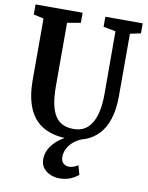

<svg xmlns="http://www.w3.org/2000/svg" viewBox="-104 -817 876 1139"><g transform="rotate(10 334.0 -247.0)"><path d="M347.5 8Q259 8 198.8 -24.5Q138.5 -57 107.8 -125.5Q77 -194 77 -302V-669L16 -682.5V-743H299.5V-682.5L219 -668V-286Q219 -224.5 227.8 -180.8Q236.5 -137 254.5 -109Q272.5 -81 300 -67.8Q327.5 -54.5 365.5 -54.5Q416 -54.5 448 -82.8Q480 -111 495.5 -163.2Q511 -215.5 511 -287L510.5 -668.5L436.5 -682.5V-743H661.5V-682.5L597.5 -669V-294.5Q597.5 -213.5 579 -156Q560.5 -98.5 526.5 -62.2Q492.5 -26 447 -9Q401.5 8 347.5 8ZM332 248.5Q306.5 248.5 280.5 238Q254.5 227.5 237.2 206.2Q220 185 220 153Q220 121.5 234.8 92.8Q249.5 64 276.5 40.2Q303.5 16.5 339 -1L371 -5L421 -1Q387 15 367 35.2Q347 55.5 338.2 77Q329.5 98.5 329.5 120Q329.5 146 344 158.2Q358.5 170.5 377 170.5Q390.5 170.5 403.2 166.5Q416 162.5 432 152.5L447.5 207.5Q423.5 227.5 395.8 238Q368 248.5 332 248.5Z"/></g></svg>

Font: Merriweather 24pt SemiCondensed
Style: Bold
Weight: 700
Width: 4
Designer: Eben Sorkin
Foundry: Eben Sorkin
Version: Version 2.100